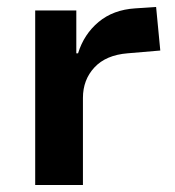

<svg xmlns="http://www.w3.org/2000/svg" viewBox="-20 -531 503 551"><path d="M81 0V-501H199V-378H204Q221 -433 263 -468Q305 -503 368 -507L428 -511L440 -386L346 -378Q284 -373 251 -337.5Q218 -302 218 -250V0Z"/></svg>

Font: Nunito Sans 7pt
Style: Bold
Weight: 700
Designer: Vernon Adams
Foundry: Vernon Adams
Version: Version 3.101;gftools[0.9.27]